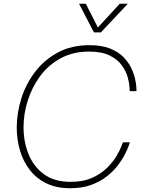

<svg xmlns="http://www.w3.org/2000/svg" viewBox="-20 -990 786 1020"><path d="M352 10Q280 10 226.5 -16Q173 -42 138 -87.5Q103 -133 86 -191Q69 -249 69 -313Q69 -390 93.5 -467.5Q118 -545 167 -609Q216 -673 288 -711.5Q360 -750 455 -750Q520 -750 564 -732.5Q608 -715 635.5 -687Q663 -659 677.5 -628Q692 -597 698 -569Q704 -541 704.5 -523.5Q705 -506 705 -506H669Q669 -506 668 -527Q667 -548 658.5 -579.5Q650 -611 627.5 -642.5Q605 -674 563 -695Q521 -716 453 -716Q368 -716 302.5 -680.5Q237 -645 193.5 -586Q150 -527 127.5 -456Q105 -385 105 -314Q105 -238 131.5 -171.5Q158 -105 213.5 -64.5Q269 -24 354 -24Q421 -24 468.5 -45Q516 -66 548 -97.5Q580 -129 598.5 -160.5Q617 -192 625 -213Q633 -234 633 -234H670Q670 -234 664 -216.5Q658 -199 644 -171Q630 -143 606.5 -112Q583 -81 547.5 -53Q512 -25 464 -7.5Q416 10 352 10ZM516 -818H479L400 -970H436L506 -832H489L616 -970H659Z"/></svg>

Font: Be Vietnam Pro Variable Thin
Style: Italic
Weight: 100
Italic angle: -12°
Designer: Lam Bao, Tony Le, Vietanh Nguyen
Foundry: Yellow Type Foundry
Version: Version 1.002